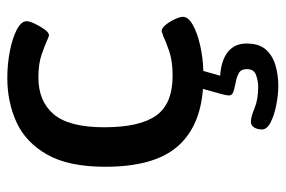

<svg xmlns="http://www.w3.org/2000/svg" viewBox="-148 -422 781 525"><g transform="rotate(-90 242.5 -159.5)"><path d="M270 211Q246 211 218 205.5Q190 200 170.5 190Q151 180 151 166Q151 154 156.5 145Q162 136 172 136Q185 136 209 146Q233 156 268 156Q282 156 299 150.5Q316 145 316 125Q316 109 305 103Q294 97 280 94.5Q266 92 255 88.5Q244 85 244 76Q244 70 247.5 56.5Q251 43 262 5Q156 -3 102.5 -67Q49 -131 49 -262Q49 -362 82 -420.5Q115 -479 170 -504.5Q225 -530 292 -530Q330 -530 365.5 -523Q401 -516 424 -504Q447 -492 447 -477Q447 -469 440 -454.5Q433 -440 424.5 -428Q416 -416 408 -416Q407 -416 403.5 -417.5Q400 -419 395 -421Q382 -427 356.5 -436Q331 -445 293 -445Q228 -445 192.5 -403Q157 -361 157 -265Q157 -168 189 -123Q221 -78 298 -78Q338 -78 365.5 -87.5Q393 -97 407 -104Q412 -105 415 -106.5Q418 -108 420 -108Q428 -108 437 -97Q446 -86 452.5 -72Q459 -58 459 -50Q459 -35 436.5 -22.5Q414 -10 380 -2.5Q346 5 311 6L298 52Q341 55 363.5 73.5Q386 92 386 124Q386 159 369 177.5Q352 196 325.5 203.5Q299 211 270 211Z"/></g></svg>

Font: Asap Medium
Style: Regular
Weight: 500
Designer: Pablo Cosgaya
Foundry: Omnibus-Type
Version: Version 3.001; ttfautohint (v1.8.3)